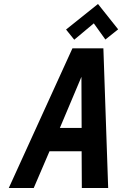

<svg xmlns="http://www.w3.org/2000/svg" viewBox="-20 -942 612 962"><path d="M572 -795 471 -922 311 -794 352 -743 450 -825 508 -744ZM522 0 498 -700H343L24 0H149L228 -184H389L390 0ZM280 -301 388 -557 389 -301Z"/></svg>

Font: Advent Pro
Style: Bold Italic
Weight: 700
Italic angle: -12°
Designer: VivaRado, Andreas Kalpakidis
Foundry: VivaRado, Andreas Kalpakidis
Version: Version 3.000